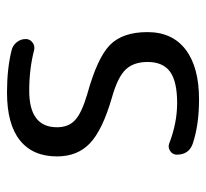

<svg xmlns="http://www.w3.org/2000/svg" viewBox="-40 -530 580 540"><g transform="rotate(-90 250.0 -260.0)"><path d="M245.1 -235.4Q154.3 -261.7 117.2 -296.9Q80.1 -332 80.1 -389.6Q80.1 -458 125.5 -494.1Q170.9 -530.3 259.8 -530.3Q326.2 -530.3 377.9 -517.6Q391.6 -514.6 400.9 -503.4Q410.2 -492.2 410.2 -477.5Q410.2 -465.8 400.4 -458.5Q390.6 -451.2 378.9 -454.1Q326.2 -467.8 264.6 -467.8Q162.1 -467.8 162.1 -389.6Q162.1 -357.4 182.1 -338.9Q202.1 -320.3 254.9 -304.7Q357.4 -276.4 393.6 -240.7Q429.7 -205.1 429.7 -135.3Q429.7 -65.4 380.4 -27.8Q331.1 9.8 240.2 9.8Q168.9 9.8 116.2 -7.8Q85 -18.6 85 -52.7Q85 -64.5 95.2 -71.3Q105.5 -78.1 116.2 -74.2Q173.8 -51.8 230.5 -51.8Q291 -51.8 318.4 -71.8Q345.7 -91.8 345.7 -134.8Q345.7 -173.8 324.7 -196.3Q303.7 -218.8 245.1 -235.4Z"/></g></svg>

Font: Rounded-X Mgen+ 1mn regular
Style: Regular
Weight: 400
Designer: [Source Han Sans]
Ryoko NISHIZUKA  (kana & ideographs); Paul D. Hunt (Latin, Greek & Cyrillic); Wenlong ZHANG  (bopomofo
Version: Version 1.059.20150602